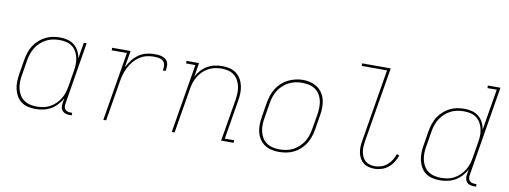

<svg xmlns="http://www.w3.org/2000/svg" viewBox="-60 -1065 3721 1403"><g transform="rotate(10 1800.0 -363.5)"><path d="M239 8Q210 8 182.5 1.5Q155 -5 133.5 -21Q112 -37 98.5 -60.5Q85 -84 79 -110.5Q73 -137 73.5 -166Q74 -195 79 -223L97 -333Q102 -360 110.5 -387Q119 -414 134.5 -438Q150 -462 172 -482Q194 -502 220 -515Q246 -528 273 -533Q300 -538 328 -538Q357 -538 385 -530.5Q413 -523 434 -505.5Q455 -488 467.5 -463Q480 -438 484 -410L504 -530H525L449 -68Q447 -57 448.5 -45.5Q450 -34 456.5 -26Q463 -18 474 -14.5Q485 -11 496 -11H509V8H493Q478 8 463.5 3.5Q449 -1 439.5 -11.5Q430 -22 427.5 -37.5Q425 -53 428 -68L434 -105Q419 -78 398 -55.5Q377 -33 351 -18.5Q325 -4 296 2Q267 8 239 8ZM245 -11Q269 -11 294 -15.5Q319 -20 342 -32.5Q365 -45 384 -63.5Q403 -82 416.5 -104Q430 -126 437.5 -150.5Q445 -175 449 -199L467 -309Q472 -334 473 -360Q474 -386 469 -410Q464 -434 452.5 -455.5Q441 -477 422 -492Q403 -507 378.5 -513Q354 -519 328 -519Q303 -519 278 -514.5Q253 -510 229.5 -498Q206 -486 186 -467.5Q166 -449 152 -426.5Q138 -404 130 -379.5Q122 -355 118 -330L100 -220Q95 -194 94.5 -168Q94 -142 99.5 -118Q105 -94 117.5 -72.5Q130 -51 150 -37Q170 -23 194.5 -17Q219 -11 245 -11Z M742 0 827 -511H714V-530H851L830 -405Q844 -433 863 -458.5Q882 -484 907.5 -502.5Q933 -521 963 -529.5Q993 -538 1022 -538Q1038 -538 1054 -537Q1070 -536 1084.5 -531.5Q1099 -527 1111 -517.5Q1123 -508 1128 -494Q1133 -480 1132 -463.5Q1131 -447 1129 -431H1108Q1110 -444 1110.5 -457.5Q1111 -471 1107 -482.5Q1103 -494 1094 -502Q1085 -510 1073 -513.5Q1061 -517 1048 -518Q1035 -519 1022 -519Q995 -519 968 -511.5Q941 -504 917 -487.5Q893 -471 875 -448.5Q857 -426 844 -400Q831 -374 823.5 -347.5Q816 -321 812 -294L763 0Z M1250 0 1335 -511H1266V-530H1359L1342 -426Q1355 -452 1375.5 -474.5Q1396 -497 1421.5 -511.5Q1447 -526 1475 -532Q1503 -538 1531 -538Q1559 -538 1586 -531.5Q1613 -525 1634.5 -509Q1656 -493 1669.5 -469.5Q1683 -446 1689 -419Q1695 -392 1694 -363.5Q1693 -335 1688 -307L1640 -19H1709V0H1616L1668 -310Q1672 -335 1673 -361Q1674 -387 1669 -411Q1664 -435 1652.5 -456Q1641 -477 1622 -492Q1603 -507 1579 -513Q1555 -519 1529 -519Q1505 -519 1480 -514Q1455 -509 1432.5 -497Q1410 -485 1391 -466.5Q1372 -448 1358.5 -425.5Q1345 -403 1337.5 -379.5Q1330 -356 1326 -331L1271 0Z M2046 8Q2017 8 1989 1.5Q1961 -5 1938.5 -20Q1916 -35 1901 -58.5Q1886 -82 1879.5 -109Q1873 -136 1873.5 -165Q1874 -194 1879 -223L1897 -333Q1902 -361 1911 -387.5Q1920 -414 1935.5 -438.5Q1951 -463 1973 -483Q1995 -503 2021 -515.5Q2047 -528 2074.5 -534.5Q2102 -541 2129 -541Q2158 -541 2186 -533.5Q2214 -526 2236.5 -510.5Q2259 -495 2274 -472Q2289 -449 2295.5 -421.5Q2302 -394 2301.5 -365Q2301 -336 2296 -307L2278 -197Q2273 -169 2264 -142.5Q2255 -116 2239.5 -91.5Q2224 -67 2202 -47Q2180 -27 2154 -14.5Q2128 -2 2100.5 3Q2073 8 2046 8ZM2046 -11Q2071 -11 2096.5 -15.5Q2122 -20 2145.5 -32Q2169 -44 2189 -62.5Q2209 -81 2223 -103.5Q2237 -126 2245 -150.5Q2253 -175 2257 -200L2276 -310Q2280 -336 2280.5 -362.5Q2281 -389 2275.5 -413.5Q2270 -438 2257 -459Q2244 -480 2223.5 -494Q2203 -508 2178 -513.5Q2153 -519 2126 -519Q2101 -519 2076.5 -514Q2052 -509 2028.5 -497Q2005 -485 1985 -466.5Q1965 -448 1951.5 -426Q1938 -404 1930 -379.5Q1922 -355 1918 -330L1900 -220Q1895 -194 1894.5 -168Q1894 -142 1899.5 -117.5Q1905 -93 1917.5 -72Q1930 -51 1950 -37Q1970 -23 1995 -17Q2020 -11 2046 -11Z M2755 8Q2732 8 2710.5 2.5Q2689 -3 2672.5 -16Q2656 -29 2645.5 -48Q2635 -67 2630.5 -88.5Q2626 -110 2627 -133Q2628 -156 2632 -179L2721 -716H2533V-735H2745L2652 -176Q2649 -156 2648 -136Q2647 -116 2650.5 -97.5Q2654 -79 2662 -62Q2670 -45 2684 -33Q2698 -21 2716.5 -16Q2735 -11 2755 -11Q2778 -11 2802 -19Q2826 -27 2845 -43.5Q2864 -60 2877 -81Q2890 -102 2898 -126L2917 -119Q2908 -93 2893 -69Q2878 -45 2856 -27Q2834 -9 2807.5 -0.5Q2781 8 2755 8Z M3239 8Q3210 8 3182.5 1.5Q3155 -5 3133.5 -21Q3112 -37 3098.5 -60.5Q3085 -84 3079 -110.5Q3073 -137 3073.5 -166Q3074 -195 3079 -223L3097 -333Q3102 -360 3110.5 -387Q3119 -414 3134.5 -438Q3150 -462 3172 -482Q3194 -502 3220 -515Q3246 -528 3273 -533Q3300 -538 3328 -538Q3357 -538 3385 -530.5Q3413 -523 3434 -505.5Q3455 -488 3467.5 -463Q3480 -438 3484 -410L3535 -716H3466V-735H3559L3449 -68Q3447 -57 3448.5 -45.5Q3450 -34 3456.5 -26Q3463 -18 3474 -14.5Q3485 -11 3496 -11H3509V8H3493Q3478 8 3463.5 3.5Q3449 -1 3439.5 -11.5Q3430 -22 3427.5 -37.5Q3425 -53 3428 -68L3434 -105Q3419 -78 3398 -55.5Q3377 -33 3351 -18.5Q3325 -4 3296 2Q3267 8 3239 8ZM3245 -11Q3269 -11 3294 -15.5Q3319 -20 3342 -32.5Q3365 -45 3384 -63.5Q3403 -82 3416.5 -104Q3430 -126 3437.5 -150Q3445 -174 3449 -199L3467 -309Q3472 -335 3473 -360.5Q3474 -386 3469 -410Q3464 -434 3452.5 -455.5Q3441 -477 3422 -492Q3403 -507 3378.5 -513Q3354 -519 3328 -519Q3303 -519 3278 -514.5Q3253 -510 3229.5 -498Q3206 -486 3186 -467.5Q3166 -449 3152 -426.5Q3138 -404 3130 -379.5Q3122 -355 3118 -330L3100 -220Q3095 -194 3094.5 -168Q3094 -142 3099.5 -118Q3105 -94 3117.5 -72.5Q3130 -51 3150 -37Q3170 -23 3194.5 -17Q3219 -11 3245 -11Z"/></g></svg>

Font: Iosevka Curly Slab ThEx
Style: Italic
Weight: 100
Width: 7
Italic angle: -9°
Monospace: yes
Designer: Belleve Invis
Foundry: Belleve Invis
Version: Version 11.1.0; ttfautohint (v1.8.3)